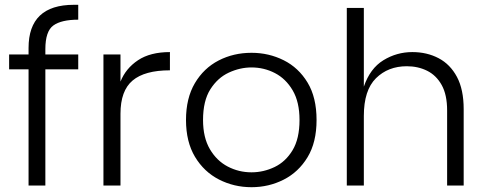

<svg xmlns="http://www.w3.org/2000/svg" viewBox="-20 -773 2024 800"><path d="M169 0H99V-484H18V-546H99V-573Q99 -753 288 -753H306V-691Q236 -691 202.5 -667Q169 -643 169 -568V-546H306V-484H169Z M482 0H411V-546H482V-433Q504 -488 555 -522Q606 -556 688 -556V-480Q583 -480 532.5 -437.5Q482 -395 482 -299Z M1028 7Q955 7 892.5 -25Q830 -57 792.5 -119.5Q755 -182 755 -273Q755 -364 792 -426.5Q829 -489 891 -521Q953 -553 1028 -553Q1100 -553 1162 -522Q1224 -491 1261.5 -429Q1299 -367 1299 -273Q1299 -180 1261.5 -118Q1224 -56 1162 -24.5Q1100 7 1028 7ZM1028 -55Q1078 -55 1124 -77Q1170 -99 1199 -147Q1228 -195 1228 -273Q1228 -348 1199.5 -396.5Q1171 -445 1125.5 -468.5Q1080 -492 1028 -492Q980 -492 933.5 -470.5Q887 -449 856.5 -401Q826 -353 826 -273Q826 -200 854.5 -151.5Q883 -103 929 -79Q975 -55 1028 -55Z M1912 0H1843V-313Q1843 -378 1820.5 -418.5Q1798 -459 1760 -478Q1722 -497 1675 -497Q1597 -497 1546.5 -447Q1496 -397 1496 -290V0H1425V-740H1496V-412Q1522 -488 1577.5 -522Q1633 -556 1698 -556Q1759 -556 1807.5 -530.5Q1856 -505 1884 -452.5Q1912 -400 1912 -318Z"/></svg>

Font: Ulagadi Sans Light
Style: Regular
Weight: 300
Designer: Ninad Kale (Devanagari), Jonny Pinhorn (Latin)
Foundry: Indian Type Foundry
Version: Version 3.01;March 29, 2020;FontCreator 12.0.0.2522 64-bit; 